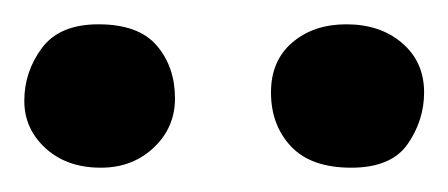

<svg xmlns="http://www.w3.org/2000/svg" viewBox="-35 -666 369 158"><path d="M254 -528Q221 -528 204.5 -545.5Q188 -563 188 -590Q188 -616 205.5 -631Q223 -646 250 -646Q278 -646 296 -630.5Q314 -615 314 -590Q314 -567 300.5 -547.5Q287 -528 254 -528ZM48 -528Q20 -528 2.5 -544Q-15 -560 -15 -583Q-15 -607 -0.5 -626.5Q14 -646 46 -646Q79 -646 94 -628.5Q109 -611 109 -585Q109 -561 91.5 -544.5Q74 -528 48 -528Z"/></svg>

Font: Vollkorn Medium
Style: Regular
Weight: 500
Designer: Friedrich Althausen
Foundry: Friedrich Althausen
Version: Version 5.000